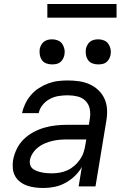

<svg xmlns="http://www.w3.org/2000/svg" viewBox="-20 -929 640 957"><path d="M197 8Q176 8 155.5 5.5Q135 3 116 -3.5Q97 -10 81 -22Q65 -34 55.5 -51Q46 -68 44 -88.5Q42 -109 45 -130Q50 -158 63 -185.5Q76 -213 98 -234.5Q120 -256 147 -270.5Q174 -285 202.5 -293Q231 -301 259.5 -304Q288 -307 316 -307H423L428 -339Q432 -364 427 -387.5Q422 -411 405.5 -427Q389 -443 365.5 -448.5Q342 -454 317 -454Q295 -454 272.5 -450.5Q250 -447 229 -436Q208 -425 192.5 -406Q177 -387 173 -365H90Q95 -389 106 -412Q117 -435 134 -455Q151 -475 173.5 -489.5Q196 -504 220 -513Q244 -522 268.5 -525Q293 -528 317 -528Q346 -528 374 -524Q402 -520 426.5 -509Q451 -498 470.5 -479.5Q490 -461 501 -436.5Q512 -412 513.5 -384Q515 -356 510 -327L456 0H372L388 -97Q374 -72 352.5 -51.5Q331 -31 305 -17Q279 -3 251.5 2.5Q224 8 197 8ZM238 -65Q258 -65 278 -68.5Q298 -72 316.5 -80.5Q335 -89 351 -103Q367 -117 379 -134.5Q391 -152 397 -171Q403 -190 406 -210L410 -234H315Q297 -234 278.5 -232.5Q260 -231 241 -226.5Q222 -222 204 -214.5Q186 -207 170 -194.5Q154 -182 143 -165Q132 -148 129 -130Q127 -117 131 -105.5Q135 -94 144.5 -87Q154 -80 165.5 -76Q177 -72 189 -69.5Q201 -67 213.5 -66Q226 -65 238 -65ZM469 -608Q454 -608 440.5 -613Q427 -618 419 -629.5Q411 -641 408.5 -655.5Q406 -670 408 -685Q410 -695 415.5 -705Q421 -715 429.5 -721.5Q438 -728 448.5 -730.5Q459 -733 470 -733Q485 -733 498.5 -727.5Q512 -722 520 -710.5Q528 -699 531 -684.5Q534 -670 531 -655Q529 -645 523.5 -635Q518 -625 509.5 -618.5Q501 -612 490.5 -610Q480 -608 469 -608ZM239 -608Q224 -608 210.5 -613Q197 -618 189 -629.5Q181 -641 178.5 -655.5Q176 -670 178 -685Q180 -695 185.5 -705Q191 -715 199.5 -721.5Q208 -728 218.5 -730.5Q229 -733 240 -733Q255 -733 268.5 -727.5Q282 -722 290 -710.5Q298 -699 301 -684.5Q304 -670 301 -655Q299 -645 293.5 -635Q288 -625 279.5 -618.5Q271 -612 260.5 -610Q250 -608 239 -608ZM216 -841V-909H561V-841Z"/></svg>

Font: Iosevka Aile
Style: Italic
Weight: 400
Italic angle: -9°
Designer: Belleve Invis
Foundry: Belleve Invis
Version: Version 28.0.1; ttfautohint (v1.8.4)